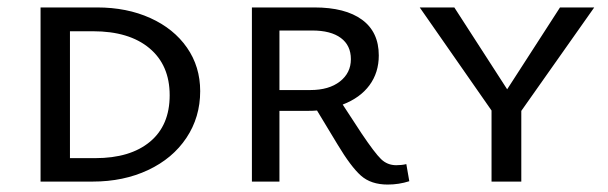

<svg xmlns="http://www.w3.org/2000/svg" viewBox="-20 -488 1635 516"><path d="M89 0V-468H241Q321 -468 384 -439.5Q447 -411 482.5 -360Q518 -309 518 -243Q518 -173 481 -117.5Q444 -62 378 -31Q312 0 229 0ZM230 -404H168V-63H236Q330 -63 383 -107Q436 -151 436 -232Q436 -313 381.5 -358.5Q327 -404 230 -404Z M1080 -1Q1052 8 1022 8Q977 8 950 -16Q923 -40 887 -100L832 -191Q822 -190 801 -190H731V0H657V-468H825Q908 -468 953 -435Q998 -402 998 -339Q998 -293 973 -259Q948 -225 901 -207L952 -129Q987 -77 1004 -60.5Q1021 -44 1045 -44Q1060 -44 1072 -47ZM814 -246Q864 -246 893.5 -269Q923 -292 923 -329Q923 -366 896 -386Q869 -406 819 -406H731V-246Z M1381 -190V0H1301V-191L1108 -468H1201L1343 -248L1485 -468H1577Z"/></svg>

Font: Ysabeau SC Medium
Style: Regular
Weight: 500
Designer: Christian Thalmann (Catharsis Fonts)
Version: Version 0.003